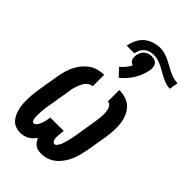

<svg xmlns="http://www.w3.org/2000/svg" viewBox="-253 -933 1029 1029"><g transform="rotate(45 261.0 -418.5)"><path d="M273 8Q260 8 248.5 5.5Q237 3 227.5 -3.5Q218 -10 211.5 -19.5Q205 -29 200 -39Q192 -29 182.5 -19.5Q173 -10 161.5 -4Q150 2 137.5 5Q125 8 112 8Q94 8 77 1.5Q60 -5 48.5 -18Q37 -31 30 -47Q23 -63 19 -80.5Q15 -98 14 -116Q13 -134 13.5 -153Q14 -172 16 -190.5Q18 -209 21 -228L41 -347Q45 -369 51 -391Q57 -413 67 -433.5Q77 -454 92 -472.5Q107 -491 126 -504.5Q145 -518 167 -524Q189 -530 212 -530V-443Q200 -443 189.5 -436.5Q179 -430 172 -420.5Q165 -411 160 -400Q155 -389 151 -378Q147 -367 144.5 -356Q142 -345 141 -333L121 -213Q120 -206 118.5 -199Q117 -192 116 -184.5Q115 -177 114.5 -170Q114 -163 113 -155.5Q112 -148 112 -141Q112 -134 112 -127Q112 -120 112 -112.5Q112 -105 113.5 -98.5Q115 -92 118 -85.5Q121 -79 128 -79Q136 -79 142 -85.5Q148 -92 151.5 -99Q155 -106 158 -113.5Q161 -121 163 -128.5Q165 -136 166.5 -143.5Q168 -151 169 -159L170 -164H272L271 -159Q270 -151 269 -143.5Q268 -136 267.5 -128.5Q267 -121 267 -113.5Q267 -106 268.5 -99Q270 -92 274 -85.5Q278 -79 286 -79Q294 -79 299.5 -86.5Q305 -94 309 -101.5Q313 -109 315.5 -117Q318 -125 320.5 -133Q323 -141 325 -149Q327 -157 328.5 -165Q330 -173 331.5 -181Q333 -189 335 -197L354 -317Q356 -329 357.5 -341Q359 -353 360 -365.5Q361 -378 360 -390Q359 -402 356.5 -413Q354 -424 346.5 -433.5Q339 -443 327 -443V-530Q353 -530 377.5 -522Q402 -514 419 -496.5Q436 -479 445.5 -455.5Q455 -432 458 -407Q461 -382 459.5 -355.5Q458 -329 454 -302L434 -183Q430 -161 424.5 -139.5Q419 -118 410 -97Q401 -76 387.5 -56.5Q374 -37 356 -22Q338 -7 316.5 0.5Q295 8 273 8ZM187 -726Q191 -750 202 -773.5Q213 -797 232.5 -813.5Q252 -830 276.5 -837.5Q301 -845 325 -845Q343 -845 360.5 -839.5Q378 -834 393.5 -826.5Q409 -819 424 -810.5Q439 -802 454.5 -794.5Q470 -787 487 -781.5Q504 -776 522 -776L514 -726Q497 -726 480.5 -731.5Q464 -737 449 -744.5Q434 -752 419.5 -760.5Q405 -769 390.5 -776.5Q376 -784 359.5 -789Q343 -794 325 -794Q311 -794 297 -790Q283 -786 271.5 -776.5Q260 -767 254 -753.5Q248 -740 245 -726ZM278 -574 238 -617Q253 -629 264.5 -643.5Q276 -658 285 -674Q277 -676 271 -681Q265 -686 261.5 -693.5Q258 -701 258 -709Q258 -717 259 -726Q261 -737 266 -747.5Q271 -758 280 -766Q289 -774 300.5 -777.5Q312 -781 323 -781Q334 -781 344 -777.5Q354 -774 360.5 -766Q367 -758 368.5 -747.5Q370 -737 369 -726Q365 -704 357.5 -683Q350 -662 338.5 -642.5Q327 -623 311.5 -605.5Q296 -588 278 -574Z"/></g></svg>

Font: Iosevka Slab
Style: Bold Italic
Weight: 700
Italic angle: -9°
Monospace: yes
Designer: Belleve Invis
Foundry: Belleve Invis
Version: Version 11.1.0; ttfautohint (v1.8.3)